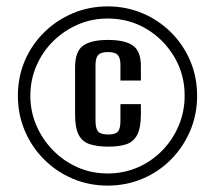

<svg xmlns="http://www.w3.org/2000/svg" viewBox="-20 -611 640 601"><path d="M317 -30Q259 -30 208 -51.5Q157 -73 118 -112Q79 -151 57.5 -202Q36 -253 36 -311Q36 -370 57.5 -420.5Q79 -471 118 -509.5Q157 -548 208 -569.5Q259 -591 317 -591Q375 -591 426 -569.5Q477 -548 515.5 -509.5Q554 -471 575.5 -420.5Q597 -370 597 -311Q597 -253 575.5 -202Q554 -151 515.5 -112Q477 -73 426 -51.5Q375 -30 317 -30ZM317 -68Q367 -68 411 -87Q455 -106 488 -140Q521 -174 539.5 -218Q558 -262 558 -312Q558 -378 525.5 -433Q493 -488 438.5 -520.5Q384 -553 317 -553Q267 -553 223.5 -534Q180 -515 146.5 -482Q113 -449 94 -405Q75 -361 75 -311Q75 -262 94 -218Q113 -174 146.5 -140Q180 -106 223.5 -87Q267 -68 317 -68ZM320 -152Q285 -152 261.5 -159.5Q238 -167 226.5 -188.5Q215 -210 215 -253V-400Q215 -450 240 -468Q265 -486 318 -486Q371 -486 396 -468.5Q421 -451 421 -404V-359H357V-408Q357 -429 349 -438.5Q341 -448 318 -448Q295 -448 287 -438.5Q279 -429 279 -408V-233Q279 -209 287 -199.5Q295 -190 319 -190Q341 -190 349 -199Q357 -208 357 -233V-285H421V-253Q421 -211 409.5 -189Q398 -167 375.5 -159.5Q353 -152 320 -152Z"/></svg>

Font: Alumni Sans SemiBold
Style: Regular
Weight: 600
Designer: Robert E. Leuschke
Foundry: Robert E. Leuschke
Version: Version 1.018